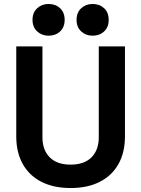

<svg xmlns="http://www.w3.org/2000/svg" viewBox="-20 -934 712 968"><path d="M336 14Q250 14 188.5 -17.5Q127 -49 94.5 -107.5Q62 -166 62 -246V-700H194V-242Q194 -178 230.5 -141Q267 -104 336 -104Q405 -104 441.5 -141Q478 -178 478 -242V-700H610V-246Q610 -166 577.5 -107.5Q545 -49 483.5 -17.5Q422 14 336 14ZM447 -754Q413 -754 389.5 -775.5Q366 -797 366 -834Q366 -871 389.5 -892.5Q413 -914 447 -914Q482 -914 505 -892.5Q528 -871 528 -834Q528 -797 505 -775.5Q482 -754 447 -754ZM225 -754Q191 -754 167.5 -775.5Q144 -797 144 -834Q144 -871 167.5 -892.5Q191 -914 225 -914Q260 -914 283 -892.5Q306 -871 306 -834Q306 -797 283 -775.5Q260 -754 225 -754Z"/></svg>

Font: Space Grotesk
Style: Bold
Weight: 700
Designer: Florian Karsten
Foundry: Florian Karsten
Version: Version 2.000